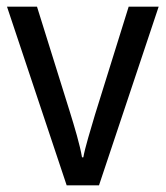

<svg xmlns="http://www.w3.org/2000/svg" viewBox="-20 -556 497 576"><path d="M180 0H277L456 -536H366L265 -212C252 -168 235 -113 230 -84H226C220 -121 203 -177 190 -219L91 -536H1Z"/></svg>

Font: Noto Sans Bengali SemiCondensed
Style: Regular
Weight: 400
Width: 4
Designer: Jelle Bosma - Monotype Design Team
Foundry: Monotype Imaging Inc.
Version: Version 2.003